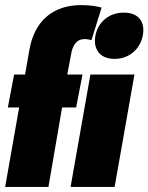

<svg xmlns="http://www.w3.org/2000/svg" viewBox="-36 -742 588 762"><path d="M-15.6 0H156.2L210.4 -315.4H266.1L291.5 -446.3H231L244.6 -518.1C251 -565.4 270 -586.9 299.3 -586.9C305.2 -586.9 310.5 -586.4 314.9 -585.4L327.1 -583L367.2 -711.9C349.6 -716.3 326.7 -721.7 285.6 -721.7C176.8 -721.7 100.6 -661.1 80.6 -543.5L63.5 -446.3H20L-4.9 -315.4H40ZM244.1 0H418.9L497.6 -446.3H322.8ZM418.5 -508.3C479.5 -508.3 521 -550.3 530.8 -601.1C540.5 -653.8 516.1 -691.9 455.1 -691.9C394 -691.9 352.5 -651.9 342.8 -601.1C333 -550.3 357.4 -508.3 418.5 -508.3Z"/></svg>

Font: Roboto Flex Super Cond Black
Style: Italic
Weight: 900
Width: 3
Italic angle: -10°
Designer: Berlow after Robertson
Foundry: Google
Version: Version 3.200;Glyphs 3.3 (3311)